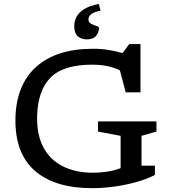

<svg xmlns="http://www.w3.org/2000/svg" viewBox="-20 -972 887 1002"><path d="M718.5 -107.5H788.5V-59Q747.5 -37.5 691.8 -22Q636 -6.5 576 1.8Q516 10 461.5 10Q266 10 162.2 -80.5Q58.5 -171 60.5 -350Q63 -528 168.5 -622.8Q274 -717.5 465 -717.5Q510.5 -717.5 547.8 -711.2Q585 -705 619.5 -695L654.5 -742H713V-490H636L605.5 -605.5Q568 -622 535 -628.2Q502 -634.5 460.5 -634.5Q311.5 -634.5 245 -568.2Q178.5 -502 174 -371.5Q170.5 -271.5 205.8 -204.5Q241 -137.5 308 -104Q375 -70.5 465.5 -70.5Q500 -70.5 538 -76Q576 -81.5 609.5 -94.5V-263L491.5 -285.5V-338.5H796.5V-285.5L718.5 -263ZM496.5 -826.5Q496.5 -803 481.2 -784.8Q466 -766.5 433.5 -766.5Q405 -766.5 386.2 -782.2Q367.5 -798 367.5 -836.5Q367.5 -860 378.5 -882.5Q389.5 -905 417.2 -923.2Q445 -941.5 495.5 -951.5L505 -916Q468 -909 454.8 -897Q441.5 -885 441.5 -870.5Q441.5 -855.5 455.2 -848.2Q469 -841 482.8 -836.8Q496.5 -832.5 496.5 -826.5Z"/></svg>

Font: Newsreader 6pt
Style: Regular
Weight: 400
Designer: Hugues Gentile
Foundry: Production Type
Version: Version 1.003; ttfautohint (v1.8.3)